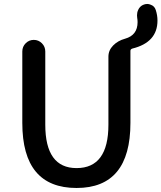

<svg xmlns="http://www.w3.org/2000/svg" viewBox="-20 -938 816 971"><path d="M673.8 -848.6Q672.9 -854.5 672.9 -860.4Q672.9 -875 678.7 -887.7Q686.5 -905.3 703.1 -913.1Q713.9 -918 724.6 -918Q733.4 -918 742.2 -914.1Q761.7 -907.2 767.6 -887.7Q776.4 -861.3 776.4 -834Q776.4 -723.6 649.4 -692.4Q639.6 -689.5 639.6 -680.7V-316.4Q639.6 12.7 367.2 12.7Q92.8 12.7 92.8 -316.4V-677.7Q92.8 -702.1 109.9 -719.2Q127 -736.3 150.9 -736.3Q174.8 -736.3 191.9 -719.2Q209 -702.1 209 -677.7V-307.6Q209 -87.9 367.2 -87.9Q528.3 -87.9 528.3 -307.6V-651.4Q528.3 -683.6 552.2 -708Q576.2 -732.4 612.3 -742.2Q675.8 -759.8 675.8 -826.2Q675.8 -836.9 673.8 -848.6Z"/></svg>

Font: Gen Jyuu GothicX Medium
Style: Regular
Weight: 500
Designer: Ryoko NISHIZUKA (kana &amp; ideographs); Paul D. Hunt (Latin, Greek &amp; Cyrillic); Wenlong ZHANG (bopomofo); Sandoll C
Version: Version 1.058.20140828